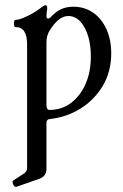

<svg xmlns="http://www.w3.org/2000/svg" viewBox="-20 -451 477 744"><path d="M43 273Q36 275 31 263.5Q26 252 32 248L75 220Q85 213 85 199V-279Q85 -346 41 -346Q36 -346 34.5 -353Q33 -360 34.5 -367Q36 -374 41 -374Q55 -374 84.5 -388Q114 -402 136 -419Q151 -431 157 -431Q163 -431 163 -417Q162 -410 161 -403.5Q160 -397 160 -389Q160 -379 167 -379Q171 -379 176 -384Q194 -404 215 -414.5Q236 -425 264 -425Q307 -425 340 -402.5Q373 -380 392 -339Q411 -298 411 -244Q411 -173 378 -118Q345 -63 291.5 -30Q238 3 175 10Q160 11 160 25V204Q160 232 132 242ZM172 -25Q219 -25 255 -52Q291 -79 311.5 -125.5Q332 -172 332 -232Q332 -300 307.5 -344.5Q283 -389 245 -389Q207 -389 172 -332Q160 -313 160 -286V-44Q160 -25 172 -25Z"/></svg>

Font: Junicode
Style: Regular
Weight: 400
Designer: Peter S. Baker
Version: Version 2.100; ttfautohint (v1.8.4)